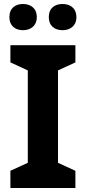

<svg xmlns="http://www.w3.org/2000/svg" viewBox="-20 -940 429 960"><path d="M27 -854C27 -810 57 -789 95 -789C132 -789 164 -810 164 -854C164 -900 132 -920 95 -920C57 -920 27 -900 27 -854ZM224 -854C224 -810 254 -789 293 -789C330 -789 362 -810 362 -854C362 -900 330 -920 293 -920C254 -920 224 -900 224 -854ZM357 0V-86L270 -126V-588L357 -628V-714H32V-628L119 -588V-126L32 -86V0Z"/></svg>

Font: Noto Kufi Arabic
Style: Bold
Weight: 700
Designer: Monotype Design Team, David Williams, Khaled Hosny
Foundry: Google LLC
Version: Version 2.109